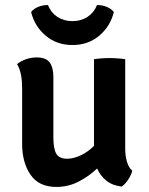

<svg xmlns="http://www.w3.org/2000/svg" viewBox="-20 -730 588 759"><path d="M67.5 -382.5Q67.5 -410 63 -434Q58.5 -458 47.5 -476.5Q61 -488 81.8 -495.5Q102.5 -503 125 -503Q162 -503 176.5 -483Q191 -463 191 -425V-187Q191 -143 202.2 -122.8Q213.5 -102.5 246 -102.5Q269.5 -102.5 298.2 -115.5Q327 -128.5 351.5 -153.5V-496Q364 -498 380.5 -499.2Q397 -500.5 413 -500.5Q429 -500.5 445.5 -499.2Q462 -498 475 -496V-141Q475 -114 481.8 -90.8Q488.5 -67.5 503 -55Q499 -38.5 486.8 -20Q474.5 -1.5 461 7.5Q424.5 3.5 400.5 -15.8Q376.5 -35 364 -64Q332 -33.5 291 -12.2Q250 9 203 9Q133.5 9 100.5 -39.5Q67.5 -88 67.5 -160.5ZM430 -682.5Q416 -625.5 372.2 -588.8Q328.5 -552 266.5 -552Q204.5 -552 160.8 -588.8Q117 -625.5 103 -682.5Q113.5 -696 132 -703.2Q150.5 -710.5 169.5 -710Q181.5 -680 207 -663.2Q232.5 -646.5 266.5 -646.5Q300.5 -646.5 326 -663.2Q351.5 -680 363.5 -710Q382.5 -710.5 401 -703.2Q419.5 -696 430 -682.5Z"/></svg>

Font: Signika Negative SemiBold
Style: Regular
Weight: 600
Designer: Anna Giedryś
Foundry: Anna Giedryś
Version: Version 2.000; ttfautohint (v1.8.3) -l 8 -r 50 -G 200 -x 9 -